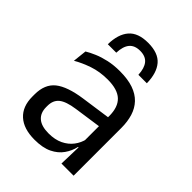

<svg xmlns="http://www.w3.org/2000/svg" viewBox="-203 -788 899 899"><g transform="rotate(45 247.0 -338.0)"><path d="M355.5 0 359 -118.5 356 -131V-286.5L356.5 -315Q356.5 -374.5 326.2 -403Q296 -431.5 230.5 -431.5Q178 -431.5 134.2 -416.5Q90.5 -401.5 56.5 -381.5L64 -450.5Q83 -462 109.2 -473.2Q135.5 -484.5 169.2 -492Q203 -499.5 243.5 -499.5Q296 -499.5 332.8 -486.8Q369.5 -474 392.2 -450Q415 -426 425.5 -392Q436 -358 436 -316V0ZM187.5 10.5Q115 10.5 76.2 -24.8Q37.5 -60 37.5 -125.5V-140Q37.5 -207.5 79.2 -240.8Q121 -274 212 -287L366.5 -309L371 -250L222 -228.5Q166 -220.5 142 -201.2Q118 -182 118 -144.5V-136.5Q118 -98 141.8 -77.5Q165.5 -57 213 -57Q255 -57 285 -71.5Q315 -86 333.5 -110.5Q352 -135 358.5 -165L371 -110H355.5Q348.5 -78 329.2 -50.5Q310 -23 275.5 -6.2Q241 10.5 187.5 10.5ZM243 -687Q310.5 -687 341 -651.2Q371.5 -615.5 372.5 -548.5H316.5Q314.5 -591 296.8 -612.5Q279 -634 243 -634Q207 -634 189.2 -612.5Q171.5 -591 170 -548.5H114Q115 -615.5 145.8 -651.2Q176.5 -687 243 -687Z"/></g></svg>

Font: Anek Latin Medium
Style: Regular
Weight: 400
Version: Version 1.003